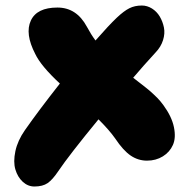

<svg xmlns="http://www.w3.org/2000/svg" viewBox="-20 -599 706 692"><path d="M104 73.2Q80.6 73.2 62 56.2Q43.5 39.1 35.4 11.7Q27.3 -15.6 35.4 -54Q43.5 -92.3 69.8 -129.9Q118.2 -199.2 195.8 -297.9Q127.4 -361.3 106.9 -404.8Q69.3 -477.5 91.1 -524.7Q112.8 -571.8 187 -571.8Q255.9 -571.8 293 -502.9Q308.1 -474.6 324.2 -453.1Q371.1 -506.8 400.9 -535.2Q426.8 -559.6 446.3 -569.3Q465.8 -579.1 491.2 -579.1Q510.3 -579.1 527.6 -568.4Q544.9 -557.6 555.7 -539.6Q566.4 -521.5 570.8 -500Q575.2 -478.5 567.6 -454.3Q560.1 -430.2 541 -410.2Q495.6 -360.8 460 -318.8Q462.4 -316.9 475.3 -306.9Q488.3 -296.9 491.7 -294.2Q495.1 -291.5 505.9 -283Q516.6 -274.4 520.8 -270.8Q524.9 -267.1 533.4 -259.3Q542 -251.5 546.9 -246.3Q551.8 -241.2 557.9 -234.1Q564 -227.1 568.8 -220.2Q599.1 -178.7 606.9 -140.6Q614.7 -102.5 603.3 -76.7Q591.8 -50.8 566.9 -35.4Q542 -20 509.8 -20Q478 -20 451.2 -38.1Q424.3 -56.2 395 -100.1Q374.5 -129.4 335 -168.9Q229.5 -40.5 189.9 18.1Q169.4 48.8 151.6 61Q133.8 73.2 104 73.2Z"/></svg>

Font: Shantell Sans Irregular Bouncy
Style: Regular
Weight: 800
Designer: Stephen Nixon, Anya Danilova, Shantell Martin
Foundry: Arrow Type
Version: Version 1.006;[9816181b4]